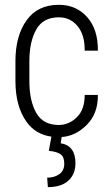

<svg xmlns="http://www.w3.org/2000/svg" viewBox="-20 -558 462 795"><path d="M292.5 118.7Q292 164.1 262.7 190.4Q233.4 216.8 178.2 216.8L175.3 177.7Q205.1 177.7 225.6 163.1Q246.1 148.4 246.1 120.1Q246.1 91.8 231.4 81.1Q216.8 70.3 182.1 66.4L192.9 7.8Q126.5 -1.5 89.4 -54.2Q43.9 -118.2 43.9 -222.7V-304.7Q43.9 -409.2 89.8 -473.6Q135.7 -538.1 223.6 -538.1Q295.4 -538.1 340.8 -487.3Q386.2 -436.5 385.3 -348.1H330.6Q331.5 -413.1 301.3 -449.7Q271 -486.3 223.6 -486.3Q158.2 -486.3 129.9 -435.5Q101.6 -384.8 101.6 -304.7V-222.7Q101.6 -141.1 129.9 -90.8Q158.2 -40.5 223.6 -40.5Q266.6 -41 298.8 -73.2Q331.1 -105.5 330.6 -165H385.3Q386.2 -87.9 339.4 -41Q292.5 5.9 235.4 9.3L231.4 35.2Q292.5 44.9 292.5 118.7Z"/></svg>

Font: RobotoCondensed-Light
Style: Light
Weight: 300
Designer: Google
Version: Version 1.200311; 2013